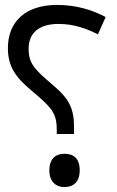

<svg xmlns="http://www.w3.org/2000/svg" viewBox="-20 -744 474 778"><path d="M210 -201H280V-228C280 -303 261 -343 196 -398C119 -463 96 -487 96 -547C96 -611 139 -647 217 -647C283 -647 331 -627 377 -605L408 -675C355 -703 291 -724 211 -724C84 -724 12 -657 12 -549C12 -459 58 -418 130 -358C197 -301 210 -275 210 -218ZM241 14C277 14 303 -6 303 -54C303 -103 277 -121 241 -121C208 -121 180 -103 180 -54C180 -6 208 14 241 14Z"/></svg>

Font: Noto Sans Arabic SemCond
Style: Regular
Weight: 400
Width: 4
Designer: Monotype Design Team, Nadine Chahine, Nizar Qandah and Khaled Hosny
Foundry: Monotype Imaging Inc.
Version: Version 2.012